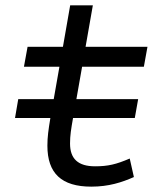

<svg xmlns="http://www.w3.org/2000/svg" viewBox="-20 -694 626 724"><path d="M36.6 -249H169.9C162.6 -204.1 158.7 -177.7 158.7 -144.5C158.7 -40.5 211.9 9.8 324.2 9.8C390.1 9.8 439.5 -6.3 484.9 -26.4L469.2 -96.2C418 -74.2 387.2 -66.9 338.4 -66.9C274.4 -66.9 244.1 -95.2 244.1 -152.8C244.1 -183.1 248 -207 255.4 -249H488.3L501 -320.3H268.1L289.6 -442.4H522.5L536.1 -517.6H302.7L330.1 -673.8H244.6L217.3 -517.6H84L70.3 -442.4H204.1L182.6 -320.3H48.8Z"/></svg>

Font: Cascadia Code PL SemiLight
Style: Italic
Weight: 350
Italic angle: -10°
Monospace: yes
Designer: Aaron Bell
Foundry: Saja Typeworks
Version: Version 2404.023